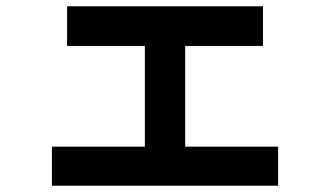

<svg xmlns="http://www.w3.org/2000/svg" viewBox="-20 -551 1040 605"><path d="M143.6 34.2V-88.9H436.5V-406.2H191.4V-531.2H808.6V-406.2H563.5V-88.9H856.4V34.2Z"/></svg>

Font: GenEi M Gothic v2 Bold
Style: Regular
Weight: 700
Version: Version 2.0